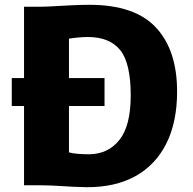

<svg xmlns="http://www.w3.org/2000/svg" viewBox="-20 -771 802 799"><path d="M80 0V-330H29V-446H80V-743H149Q167.5 -743 202.2 -745Q237 -747 277.2 -749Q317.5 -751 352 -751Q541 -751 629 -656.5Q717 -562 717 -390Q717 -263.5 672.5 -174.2Q628 -85 544 -38.2Q460 8.5 341 8Q286.5 7 237.8 3.5Q189 0 146 0ZM267 -137Q281.5 -132.5 304.5 -130.8Q327.5 -129 352 -129Q430 -130 477 -188.8Q524 -247.5 524 -374Q524 -508.5 480 -562.8Q436 -617 345 -617Q326.5 -617 303.5 -614.8Q280.5 -612.5 267 -610V-446H415V-330H267Z"/></svg>

Font: Merriweather Sans Black
Style: Regular
Weight: 900
Designer: Eben Sorkin
Foundry: Eben Sorkin
Version: Version 1.008; ttfautohint (v1.7.19-72a1) -l 8 -r 50 -G 200 